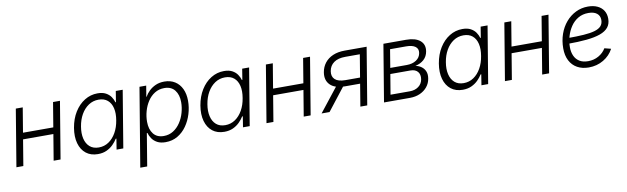

<svg xmlns="http://www.w3.org/2000/svg" viewBox="-45 -1067 5841 1788"><g transform="rotate(-10 2875.5 -173.0)"><path d="M454.1 -306.2 443.8 -245.1H124L134.3 -306.2ZM189.5 -539.1 100.1 0H34.7L124 -539.1ZM541.5 -539.1 452.1 0H386.7L476.1 -539.1Z M804.7 11.2Q737.8 11.2 693.1 -23.9Q648.4 -59.1 630.6 -122.3Q612.8 -185.5 626.5 -268.6Q640.6 -352.1 679.4 -414.6Q718.3 -477.1 774.7 -512Q831.1 -546.9 897.5 -546.9Q944.8 -546.9 975.3 -530.3Q1005.9 -513.7 1023.2 -488.3Q1040.5 -462.9 1047.9 -436H1052.7L1069.3 -539.1H1134.8L1045.4 0H981.9L998 -101.1H991.7Q975.1 -73.7 949.2 -47.9Q923.3 -22 887.5 -5.4Q851.6 11.2 804.7 11.2ZM823.7 -48.3Q876 -48.3 917.7 -76.7Q959.5 -105 987.5 -154.8Q1015.6 -204.6 1025.9 -269Q1037.1 -334 1025.6 -383.1Q1014.2 -432.1 981.7 -459.7Q949.2 -487.3 897 -487.3Q843.8 -487.3 801.5 -459Q759.3 -430.7 731.2 -381.6Q703.1 -332.5 692.9 -269Q682.1 -205.6 693.8 -155.5Q705.6 -105.5 738.3 -76.9Q771 -48.3 823.7 -48.3Z M1169.9 204.1 1293.5 -539.1H1356.9L1339.8 -436H1342.8Q1358.4 -464.4 1384.3 -489.5Q1410.2 -514.6 1446.3 -530.8Q1482.4 -546.9 1528.8 -546.9Q1586.9 -546.9 1628.9 -520.3Q1670.9 -493.7 1693.6 -445.6Q1716.3 -397.5 1716.3 -332Q1716.3 -270 1697.8 -209Q1679.2 -147.9 1644.3 -98.1Q1609.4 -48.3 1559.1 -18.6Q1508.8 11.2 1444.8 11.2Q1397 11.2 1365.7 -5.9Q1334.5 -22.9 1316.7 -49.3Q1298.8 -75.7 1291.5 -103H1286.1L1235.4 204.1ZM1437.5 -48.3Q1488.3 -48.3 1527.8 -73.5Q1567.4 -98.6 1595 -140.1Q1622.6 -181.6 1636.7 -231.4Q1650.9 -281.2 1650.9 -330.6Q1650.9 -401.4 1617.2 -444.3Q1583.5 -487.3 1518.6 -487.3Q1467.3 -487.3 1427.7 -462.6Q1388.2 -438 1361.1 -396.7Q1334 -355.5 1320.1 -305.7Q1306.2 -255.9 1306.2 -205.6Q1306.2 -134.3 1339.8 -91.3Q1373.5 -48.3 1437.5 -48.3Z M2000 11.2Q1933.1 11.2 1888.4 -23.9Q1843.8 -59.1 1825.9 -122.3Q1808.1 -185.5 1821.8 -268.6Q1835.9 -352.1 1874.8 -414.6Q1913.6 -477.1 1970 -512Q2026.4 -546.9 2092.8 -546.9Q2140.1 -546.9 2170.7 -530.3Q2201.2 -513.7 2218.5 -488.3Q2235.8 -462.9 2243.2 -436H2248L2264.6 -539.1H2330.1L2240.7 0H2177.2L2193.4 -101.1H2187Q2170.4 -73.7 2144.5 -47.9Q2118.7 -22 2082.8 -5.4Q2046.9 11.2 2000 11.2ZM2019 -48.3Q2071.3 -48.3 2113 -76.7Q2154.8 -105 2182.9 -154.8Q2210.9 -204.6 2221.2 -269Q2232.4 -334 2220.9 -383.1Q2209.5 -432.1 2177 -459.7Q2144.5 -487.3 2092.3 -487.3Q2039.1 -487.3 1996.8 -459Q1954.6 -430.7 1926.5 -381.6Q1898.4 -332.5 1888.2 -269Q1877.4 -205.6 1889.2 -155.5Q1900.9 -105.5 1933.6 -76.9Q1966.3 -48.3 2019 -48.3Z M2818.8 -306.2 2808.6 -245.1H2488.8L2499 -306.2ZM2554.2 -539.1 2464.8 0H2399.4L2488.8 -539.1ZM2906.2 -539.1 2816.9 0H2751.5L2840.8 -539.1Z M3352.1 0H3287.1L3366.7 -481H3229.5Q3160.6 -481 3121.1 -452.6Q3081.5 -424.3 3072.8 -373.5Q3064.5 -323.2 3094.7 -295.2Q3125 -267.1 3193.8 -267.1H3359.9L3350.6 -210.9H3180.7Q3084 -210.9 3039.8 -255.4Q2995.6 -299.8 3007.8 -373.5Q3016.1 -423.3 3045.2 -460.7Q3074.2 -498 3122.1 -518.6Q3169.9 -539.1 3234.4 -539.1H3441.4ZM2995.6 0H2920.4L3112.8 -244.1H3186Z M3510.7 0 3600.1 -539.1H3814Q3901.9 -539.1 3946 -502Q3990.2 -464.8 3979.5 -400.9Q3971.7 -353.5 3939.2 -324.2Q3906.7 -294.9 3857.9 -284.7Q3889.2 -278.8 3913.6 -261.2Q3938 -243.7 3949.7 -215.3Q3961.4 -187 3954.6 -147.5Q3947.8 -104 3920.7 -70.8Q3893.6 -37.6 3851.6 -18.8Q3809.6 0 3756.3 0ZM3583 -60.5H3766.1Q3814 -60.5 3847.7 -85Q3881.3 -109.4 3888.7 -152.3Q3896 -196.8 3873.5 -223.6Q3851.1 -250.5 3804.7 -250.5H3614.7ZM3624 -306.6H3779.8Q3833.5 -306.6 3869.9 -330.6Q3906.2 -354.5 3913.1 -397Q3919.4 -436.5 3890.6 -457.5Q3861.8 -478.5 3804.2 -478.5H3652.3Z M4254.9 11.2Q4188 11.2 4143.3 -23.9Q4098.6 -59.1 4080.8 -122.3Q4063 -185.5 4076.7 -268.6Q4090.8 -352.1 4129.6 -414.6Q4168.5 -477.1 4224.9 -512Q4281.2 -546.9 4347.7 -546.9Q4395 -546.9 4425.5 -530.3Q4456.1 -513.7 4473.4 -488.3Q4490.7 -462.9 4498 -436H4502.9L4519.5 -539.1H4585L4495.6 0H4432.1L4448.2 -101.1H4441.9Q4425.3 -73.7 4399.4 -47.9Q4373.5 -22 4337.6 -5.4Q4301.8 11.2 4254.9 11.2ZM4273.9 -48.3Q4326.2 -48.3 4367.9 -76.7Q4409.7 -105 4437.7 -154.8Q4465.8 -204.6 4476.1 -269Q4487.3 -334 4475.8 -383.1Q4464.4 -432.1 4431.9 -459.7Q4399.4 -487.3 4347.2 -487.3Q4293.9 -487.3 4251.7 -459Q4209.5 -430.7 4181.4 -381.6Q4153.3 -332.5 4143.1 -269Q4132.3 -205.6 4144 -155.5Q4155.8 -105.5 4188.5 -76.9Q4221.2 -48.3 4273.9 -48.3Z M5073.7 -306.2 5063.5 -245.1H4743.7L4753.9 -306.2ZM4809.1 -539.1 4719.7 0H4654.3L4743.7 -539.1ZM5161.1 -539.1 5071.8 0H5006.3L5095.7 -539.1Z M5446.8 10.3Q5384.3 10.3 5338.1 -15.4Q5292 -41 5266.8 -89.6Q5241.7 -138.2 5241.7 -205.6Q5241.7 -277.8 5263.7 -340.6Q5285.6 -403.3 5325.7 -450.2Q5365.7 -497.1 5419.2 -523.4Q5472.7 -549.8 5535.2 -549.8Q5586.9 -549.8 5624.5 -532.2Q5662.1 -514.6 5682.4 -482.4Q5702.6 -450.2 5702.6 -405.8Q5702.6 -356.4 5676.5 -324.5Q5650.4 -292.5 5598.6 -273.9Q5546.9 -255.4 5469.2 -247.8Q5391.6 -240.2 5288.6 -240.2L5296.4 -293Q5386.2 -293 5450.7 -297.4Q5515.1 -301.8 5556.4 -314Q5597.7 -326.2 5617.4 -348.4Q5637.2 -370.6 5637.2 -406.2Q5637.2 -445.3 5608.9 -467.8Q5580.6 -490.2 5529.3 -490.2Q5473.6 -490.2 5431.6 -465.3Q5389.6 -440.4 5361.6 -398.7Q5333.5 -356.9 5319.1 -306.6Q5304.7 -256.3 5304.7 -205.1Q5304.7 -160.2 5320.3 -124.8Q5335.9 -89.4 5368.2 -68.8Q5400.4 -48.3 5450.2 -48.3Q5505.4 -48.3 5550 -73.7Q5594.7 -99.1 5619.1 -140.6L5680.2 -125Q5648.4 -64 5586.2 -26.9Q5523.9 10.3 5446.8 10.3Z"/></g></svg>

Font: Inter 18pt Light
Style: Italic
Weight: 300
Italic angle: -9.3988°
Designer: Rasmus Andersson
Foundry: rsms
Version: Version 4.001;git-66647c0bb